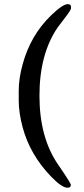

<svg xmlns="http://www.w3.org/2000/svg" viewBox="-20 -731 397 910"><path d="M299.3 158.7Q272.5 158.2 221.7 105.5Q122.1 2 87.4 -127.4Q68.8 -196.8 68.8 -254.4V-298.8Q68.8 -300.3 68.8 -301.8Q68.8 -358.4 86.9 -424.8Q124 -563.5 222.7 -658.7Q277.3 -711.4 301.3 -711.4Q316.4 -711.4 316.4 -698.7V-691.4Q316.4 -683.6 287.6 -646.2Q258.8 -608.9 254.4 -602.5Q167 -476.1 167 -277.3Q167 -78.6 255.9 49.8Q315.9 137.2 315.9 145.5Q315.9 158.7 299.3 158.7Z"/></svg>

Font: Averia Serif
Style: Regular
Weight: 500
Version: Version 1.0